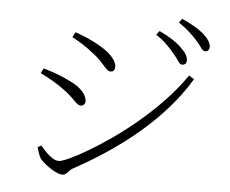

<svg xmlns="http://www.w3.org/2000/svg" viewBox="-55 -857 1109 925"><g transform="rotate(5 500.0 -394.0)"><path d="M808 -573Q797 -573 788 -588Q779 -603 762 -622Q746 -642 724.5 -663.5Q703 -685 671 -706L686 -725Q722 -708 749 -690.5Q776 -673 792 -657Q812 -638 820.5 -623.5Q829 -609 829 -595Q829 -584 823 -578.5Q817 -573 808 -573ZM277 5Q264 5 242 -6.5Q220 -18 200 -33.5Q180 -49 170 -62Q163 -72 157 -90.5Q151 -109 149 -116L166 -126Q181 -108 196 -93Q211 -78 226.5 -68.5Q242 -59 257 -59Q269 -59 304.5 -75Q340 -91 390.5 -120.5Q441 -150 501 -191.5Q561 -233 623 -285Q685 -337 742.5 -397Q800 -457 846 -524L871 -508Q826 -433 766.5 -365.5Q707 -298 636 -237.5Q565 -177 486 -124.5Q407 -72 324 -27Q317 -23 310.5 -15Q304 -7 296.5 -1Q289 5 277 5ZM340 -334Q328 -334 317 -344Q306 -354 290.5 -370Q275 -386 248 -405Q222 -424 195 -440Q168 -456 133 -473L145 -497Q186 -485 216.5 -473.5Q247 -462 278 -446Q307 -432 325 -416.5Q343 -401 351.5 -385.5Q360 -370 360 -355Q360 -349 357 -344.5Q354 -340 349.5 -337Q345 -334 340 -334ZM467 -510Q457 -510 445.5 -521.5Q434 -533 417.5 -552Q401 -571 374 -591Q350 -611 320 -630Q290 -649 270 -659L283 -684Q312 -674 344 -660Q376 -646 403 -630Q437 -610 455 -592.5Q473 -575 480.5 -560.5Q488 -546 488 -534Q488 -524 483 -517Q478 -510 467 -510ZM913 -647Q902 -647 892 -662Q882 -677 865 -696Q847 -716 827 -734Q807 -752 775 -774L789 -793Q825 -777 852 -761Q879 -745 896 -730Q933 -697 933 -669Q933 -659 927.5 -653Q922 -647 913 -647Z"/></g></svg>

Font: Noto Serif HK ExtraLight ExtraLight
Style: Regular
Weight: 250
Version: Version 2.003-H1;hotconv 1.1.1;makeotfexe 2.6.0